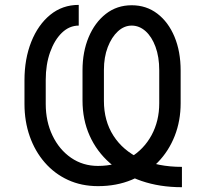

<svg xmlns="http://www.w3.org/2000/svg" viewBox="-20 -759 852 793"><path d="M731.4 -69.8V14.2Q639.6 14.2 564.2 -11.7Q488.8 -37.6 434.1 -85.4Q379.4 -133.3 350.1 -199Q320.8 -264.6 320.8 -343.8V-468.8Q320.8 -544.9 346.2 -605.5Q371.6 -666 417.2 -701.7Q462.9 -737.3 523.9 -737.3Q584.5 -737.3 629.9 -702.6Q675.3 -668 700.7 -607.2Q726.1 -546.4 726.1 -467.3V-332.5Q726.1 -260.3 701.7 -197.8Q677.2 -135.3 632.1 -88.9Q586.9 -42.5 524.2 -16.4Q461.4 9.8 384.8 9.8Q316.4 9.8 260.7 -15.9Q205.1 -41.5 164.8 -87.9Q124.5 -134.3 102.8 -196Q81.1 -257.8 81.1 -329.6V-427.7Q81.1 -515.6 109.1 -586.2Q137.2 -656.7 187.5 -697.8Q237.8 -738.8 305.2 -738.8V-653.3Q266.6 -653.3 235.8 -623.8Q205.1 -594.2 187 -543.5Q168.9 -492.7 168.9 -429.2V-329.6Q168.9 -257.3 196.8 -199.2Q224.6 -141.1 273.4 -107.4Q322.3 -73.7 384.8 -73.7Q460 -73.7 517.1 -107.9Q574.2 -142.1 606 -200.7Q637.7 -259.3 637.7 -332.5V-468.8Q637.7 -523.9 622.3 -565.7Q606.9 -607.4 581.1 -630.4Q555.2 -653.3 523.9 -653.3Q492.7 -653.3 466.8 -629.4Q440.9 -605.5 425 -564.2Q409.2 -522.9 409.2 -470.2V-342.3Q409.2 -259.8 448.5 -198.5Q487.8 -137.2 559.8 -103.5Q631.8 -69.8 731.4 -69.8Z"/></svg>

Font: Sahel VF Regular
Style: Regular
Weight: 400
Foundry: Saber Rastikerdar (saber.rastikerdar@gmail.com)
Version: Version 3.4.0